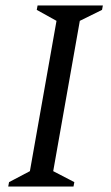

<svg xmlns="http://www.w3.org/2000/svg" viewBox="-20 -680 405 700"><path d="M10 0 13 -16 89 -56 186 -604 114 -644 117 -660H355L352 -644L271 -604L174 -56L251 -16L248 0Z"/></svg>

Font: Spectral
Style: Italic
Weight: 400
Italic angle: -10°
Designer: Jean-Baptiste Levee
Foundry: Production Type
Version: Version 2.001